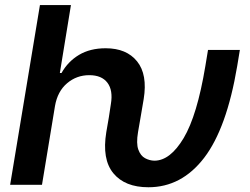

<svg xmlns="http://www.w3.org/2000/svg" viewBox="-20 -748 1012 777"><path d="M21 0 141.6 -727.5H267.1L222.2 -452.6H229Q254.9 -499 299.8 -525.9Q344.7 -552.7 407.7 -552.7Q492.2 -552.7 534.9 -499.5Q577.6 -446.3 561.5 -347.2L548.8 -272.5L538.6 -213.4Q530.8 -167.5 539.8 -142.6Q548.8 -117.7 566.9 -107.9Q585 -98.1 605 -97.7Q668.9 -98.1 723.4 -189.5Q777.8 -280.8 811 -480.5L821.8 -545.9H950.7L939.9 -480.5Q897.5 -228.5 806.2 -109.4Q714.8 9.8 580.6 9.8Q485.4 9.8 438.7 -46.9Q392.1 -103.5 410.2 -213.4L420.4 -272.5L428.7 -327.1Q438 -382.3 414.8 -413.1Q391.6 -443.8 341.3 -443.8Q290 -443.8 251.5 -411.1Q212.9 -378.4 202.6 -319.3L149.9 0Z"/></svg>

Font: Inter Semi Bold
Style: Italic
Weight: 600
Italic angle: -9.39999°
Designer: Rasmus Andersson
Foundry: rsms
Version: Version 4.000;git-3c8e0fc